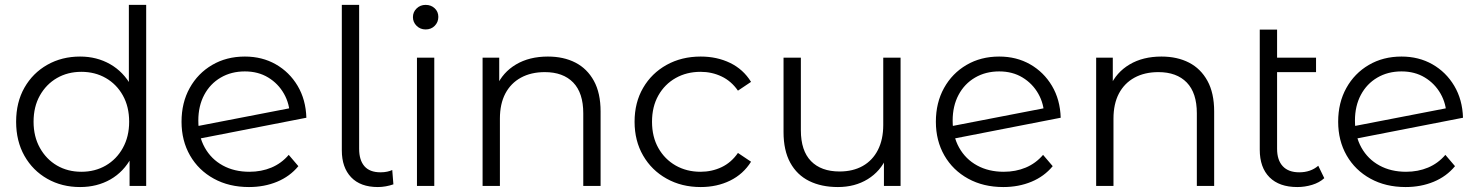

<svg xmlns="http://www.w3.org/2000/svg" viewBox="-20 -762 6063 787"><path d="M308.4 4.7Q233.4 4.7 173.9 -29.1Q114.3 -62.9 80.2 -123.2Q46.1 -183.6 46.1 -263Q46.1 -342.8 80.2 -402.7Q114.3 -462.6 173.9 -496.4Q233.4 -530.2 308.4 -530.2Q376.6 -530.2 431.4 -499Q486.3 -467.7 518.8 -408.4Q551.3 -349 551.3 -263Q551.3 -177.9 519.4 -117.8Q487.4 -57.8 432.6 -26.5Q377.7 4.7 308.4 4.7ZM313.5 -57.9Q369.3 -57.9 413.6 -83.5Q457.9 -109.2 483.6 -155.7Q509.4 -202.2 509.4 -263Q509.4 -324.8 483.6 -370.8Q457.9 -416.8 413.6 -442.2Q369.3 -467.6 313.5 -467.6Q257.7 -467.6 213.6 -442.2Q169.6 -416.8 143.6 -370.8Q117.6 -324.8 117.6 -263Q117.6 -202.2 143.6 -155.7Q169.6 -109.2 213.6 -83.5Q257.7 -57.9 313.5 -57.9ZM511.1 0V-158.3L518.2 -264L508.2 -369.7V-742H579.2V0Z M1000.6 4.7Q918.8 4.7 856.4 -29.7Q793.9 -64 759 -124.6Q724.1 -185.3 724.1 -263Q724.1 -341.1 757.6 -401.3Q791 -461.5 849.7 -495.8Q908.3 -530.2 983.7 -530.2Q1054.6 -530.2 1110.4 -498.4Q1166.3 -466.6 1199.9 -410.2Q1233.5 -353.7 1235.8 -279.4L784 -191.2L779.7 -243.2L1194.8 -323.6L1168.2 -285.8Q1167.5 -336.4 1143.9 -377.9Q1120.3 -419.5 1079.2 -444.4Q1038.2 -469.3 983.7 -469.3Q927.9 -469.3 884.6 -443.9Q841.3 -418.6 817.1 -373.1Q792.9 -327.6 792.9 -267.7Q792.9 -204.2 819.4 -156.9Q845.9 -109.6 893.1 -83.8Q940.3 -57.9 1002.3 -57.9Q1051.4 -57.9 1092.5 -75.1Q1133.6 -92.3 1163.5 -127.2L1203 -80.9Q1168.4 -38.9 1115.9 -17.1Q1063.4 4.7 1000.6 4.7Z M1528.8 4.7Q1457.4 4.7 1419.3 -35.4Q1381.1 -75.5 1381.1 -145.5V-742H1452.1V-152.2Q1452.1 -105.7 1473.8 -80.7Q1495.5 -55.7 1539.7 -55.7Q1554.5 -55.7 1567.2 -58.4Q1580 -61.2 1587.8 -65.2L1592.5 -6.4Q1578.1 -1.3 1561.6 1.7Q1545 4.7 1528.8 4.7Z M1689.1 0V-525.5H1760.1V0ZM1724.6 -641.3Q1702.7 -641.3 1687.7 -656.1Q1672.6 -670.9 1672.6 -691.7Q1672.6 -712.9 1687.7 -727.4Q1702.7 -742 1724.6 -742Q1747 -742 1761.8 -728Q1776.7 -714 1776.7 -692.8Q1776.7 -671.5 1762.1 -656.4Q1747.5 -641.3 1724.6 -641.3Z M1958.1 0V-525.5H2026.3V-381.3L2015.2 -407.6Q2040.5 -465.4 2095.1 -497.8Q2149.7 -530.2 2225.7 -530.2Q2290.3 -530.2 2338.6 -505.4Q2386.8 -480.6 2414.3 -430.6Q2441.8 -380.7 2441.8 -305V0H2370.8V-297.6Q2370.8 -381.2 2329.5 -423.8Q2288.1 -466.4 2213.1 -466.4Q2157 -466.4 2115.4 -443.8Q2073.8 -421.1 2051.4 -378.7Q2029.1 -336.2 2029.1 -275.9V0Z M2852.1 4.7Q2774 4.7 2712.5 -29.7Q2651 -64 2616.1 -124.4Q2581.1 -184.8 2581.1 -263Q2581.1 -341.7 2616.1 -401.8Q2651 -461.9 2712.5 -496.1Q2774 -530.2 2852.1 -530.2Q2918.8 -530.2 2972.7 -504.1Q3026.6 -478 3058.5 -426.4L3004.8 -390.4Q2977.6 -429.7 2937.7 -448.6Q2897.8 -467.6 2851.5 -467.6Q2794.7 -467.6 2749.6 -442.2Q2704.6 -416.8 2678.6 -370.8Q2652.6 -324.8 2652.6 -263Q2652.6 -201.2 2678.6 -155.2Q2704.6 -109.2 2749.6 -83.5Q2794.7 -57.9 2851.5 -57.9Q2897.8 -57.9 2937.7 -76.8Q2977.6 -95.7 3004.8 -135.1L3058.5 -99.1Q3026.6 -48.1 2972.7 -21.7Q2918.8 4.7 2852.1 4.7Z M3414.5 4.7Q3346.8 4.7 3296.7 -20.1Q3246.7 -44.9 3219.2 -95.1Q3191.7 -145.4 3191.7 -220.5V-525.5H3262.7V-227.9Q3262.7 -144.3 3304.2 -101.7Q3345.7 -59.1 3421.4 -59.1Q3476.2 -59.1 3516.4 -81.7Q3556.6 -104.4 3578.5 -147.3Q3600.4 -190.3 3600.4 -249.6V-525.5H3671.4V0H3603.2V-143.7L3614.3 -117.5Q3589.4 -60.1 3536.9 -27.7Q3484.3 4.7 3414.5 4.7Z M4092.6 4.7Q4010.8 4.7 3948.4 -29.7Q3885.9 -64 3851 -124.6Q3816.1 -185.3 3816.1 -263Q3816.1 -341.1 3849.6 -401.3Q3883 -461.5 3941.7 -495.8Q4000.3 -530.2 4075.7 -530.2Q4146.6 -530.2 4202.4 -498.4Q4258.3 -466.6 4291.9 -410.2Q4325.5 -353.7 4327.8 -279.4L3876 -191.2L3871.7 -243.2L4286.8 -323.6L4260.2 -285.8Q4259.5 -336.4 4235.9 -377.9Q4212.3 -419.5 4171.2 -444.4Q4130.2 -469.3 4075.7 -469.3Q4019.9 -469.3 3976.6 -443.9Q3933.3 -418.6 3909.1 -373.1Q3884.9 -327.6 3884.9 -267.7Q3884.9 -204.2 3911.4 -156.9Q3937.9 -109.6 3985.1 -83.8Q4032.3 -57.9 4094.3 -57.9Q4143.4 -57.9 4184.5 -75.1Q4225.6 -92.3 4255.5 -127.2L4295 -80.9Q4260.4 -38.9 4207.9 -17.1Q4155.4 4.7 4092.6 4.7Z M4473.1 0V-525.5H4541.3V-381.3L4530.2 -407.6Q4555.5 -465.4 4610.1 -497.8Q4664.7 -530.2 4740.7 -530.2Q4805.3 -530.2 4853.6 -505.4Q4901.8 -480.6 4929.3 -430.6Q4956.8 -380.7 4956.8 -305V0H4885.8V-297.6Q4885.8 -381.2 4844.5 -423.8Q4803.1 -466.4 4728.1 -466.4Q4672 -466.4 4630.4 -443.8Q4588.8 -421.1 4566.4 -378.7Q4544.1 -336.2 4544.1 -275.9V0Z M5297.6 4.7Q5223.6 4.7 5183.6 -35.4Q5143.7 -75.5 5143.7 -148.4V-640.8H5214.7V-152.2Q5214.7 -105.7 5238 -80.7Q5261.3 -55.7 5305.4 -55.7Q5352.3 -55.7 5383.5 -82.6L5408.2 -31.7Q5388 -13.3 5358.2 -4.3Q5328.4 4.7 5297.6 4.7ZM5182.6 -466.3V-525.5H5374.4V-466.3Z M5741.6 4.7Q5659.8 4.7 5597.4 -29.7Q5534.9 -64 5500 -124.6Q5465.1 -185.3 5465.1 -263Q5465.1 -341.1 5498.6 -401.3Q5532 -461.5 5590.7 -495.8Q5649.3 -530.2 5724.7 -530.2Q5795.6 -530.2 5851.4 -498.4Q5907.3 -466.6 5940.9 -410.2Q5974.5 -353.7 5976.8 -279.4L5525 -191.2L5520.7 -243.2L5935.8 -323.6L5909.2 -285.8Q5908.5 -336.4 5884.9 -377.9Q5861.3 -419.5 5820.2 -444.4Q5779.2 -469.3 5724.7 -469.3Q5668.9 -469.3 5625.6 -443.9Q5582.3 -418.6 5558.1 -373.1Q5533.9 -327.6 5533.9 -267.7Q5533.9 -204.2 5560.4 -156.9Q5586.9 -109.6 5634.1 -83.8Q5681.3 -57.9 5743.3 -57.9Q5792.4 -57.9 5833.5 -75.1Q5874.6 -92.3 5904.5 -127.2L5944 -80.9Q5909.4 -38.9 5856.9 -17.1Q5804.4 4.7 5741.6 4.7Z"/></svg>

Font: Montserrat Alternates Thin
Style: Regular
Weight: 100
Designer: Julieta Ulanovsky
Foundry: Julieta Ulanovsky
Version: Version 9.000